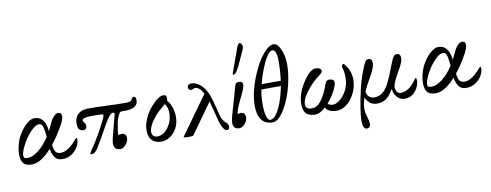

<svg xmlns="http://www.w3.org/2000/svg" viewBox="-77 -1203 4721 1845"><g transform="rotate(-10 2283.5 -280.5)"><path d="M145 11Q117 11 93.5 2Q70 -7 56 -32.5Q42 -58 42 -107Q42 -138 48.5 -170Q55 -202 65 -232Q76 -265 96.5 -298.5Q117 -332 142.5 -360.5Q168 -389 195 -406Q222 -423 247 -423Q296 -423 324.5 -388.5Q353 -354 361 -295Q362 -287 363 -276Q378 -305 391 -336Q400 -357 413.5 -379.5Q427 -402 444.5 -417.5Q462 -433 482 -433Q513 -433 513 -395Q513 -360 472 -292Q450 -253 424 -214.5Q398 -176 370 -141Q371 -134 372 -129Q379 -82 395 -66.5Q411 -51 441 -51Q477 -51 518.5 -79.5Q560 -108 598 -155Q607 -166 612 -166Q618 -166 618 -148Q618 -115 596.5 -78Q575 -41 536.5 -15Q498 11 447 11Q396 11 374 -20Q352 -51 344 -90Q342 -97 341 -107Q295 -55 245.5 -22Q196 11 145 11ZM79 -87Q79 -72 87 -65Q95 -58 117 -58Q167 -58 225 -103.5Q283 -149 333 -226Q327 -283 321 -311Q315 -339 305.5 -348.5Q296 -358 280 -358Q257 -358 230 -337.5Q203 -317 176.5 -284.5Q150 -252 128 -215Q106 -178 92.5 -144Q79 -110 79 -87Z M729 13Q714 13 720 -1Q726 -15 748 -45Q764 -68 784 -100Q804 -132 824.5 -168Q845 -204 863 -238Q881 -272 893 -298Q905 -324 905.5 -335Q906 -346 892 -347Q870 -348 847 -348.5Q824 -349 803 -349Q700 -349 700 -322Q700 -317 703 -311.5Q706 -306 710 -300Q714 -295 719.5 -287Q725 -279 725 -263Q725 -228 690 -228Q637 -228 637 -300Q637 -359 672.5 -392Q708 -425 772 -425Q859 -425 953 -420.5Q1047 -416 1140 -416Q1190 -416 1197 -436Q1201 -446 1208.5 -453Q1216 -460 1222 -460Q1244 -460 1244 -423Q1244 -342 1117 -342H1083Q1072 -342 1065 -333Q1051 -310 1042.5 -290Q1034 -270 1029 -244Q1020 -198 1016.5 -169.5Q1013 -141 1013 -123Q1019 -125 1029.5 -127Q1040 -129 1051 -129Q1066 -129 1078.5 -117Q1091 -105 1091 -83Q1091 -60 1078.5 -38Q1066 -16 1047.5 -1.5Q1029 13 1010 13Q948 13 948 -52Q948 -62 950 -76.5Q952 -91 959 -117L1012 -321Q1017 -344 1000 -344Q969 -344 917 -251L848 -128Q823 -84 803 -51.5Q783 -19 773 -9Q754 13 729 13Z M1413 11Q1353 11 1320.5 -22.5Q1288 -56 1288 -118Q1288 -157 1299 -191.5Q1310 -226 1322 -251Q1344 -295 1377.5 -335Q1411 -375 1445 -400Q1479 -425 1503 -425Q1537 -425 1536 -391Q1537 -380 1531 -370Q1589 -299 1589 -201Q1589 -138 1563 -90.5Q1537 -43 1496.5 -16Q1456 11 1413 11ZM1329 -98Q1329 -73 1343 -59Q1357 -45 1382 -45Q1422 -45 1456.5 -74Q1491 -103 1512 -149Q1533 -195 1533 -247Q1533 -276 1526 -299Q1519 -322 1505 -339Q1495 -330 1479 -316Q1435 -282 1401 -242Q1367 -202 1348 -164Q1329 -126 1329 -98Z M1673 12Q1628 12 1628 4L1898 -372Q1859 -441 1818 -441Q1809 -441 1801 -435Q1791 -429 1779 -429Q1766 -429 1758.5 -438Q1751 -447 1751 -461Q1751 -490 1794 -490Q1823 -490 1856.5 -469.5Q1890 -449 1919.5 -404.5Q1949 -360 1968 -286L2006 -142Q2019 -90 2047 -68Q2076 -44 2076 -22Q2076 11 2053 11Q2031 11 2012 -22Q1993 -55 1980 -110L1933 -289L1723 5Q1720 8 1708.5 10Q1697 12 1673 12Z M2169 14Q2111 14 2111 -49Q2111 -76 2123 -116L2205 -403Q2211 -425 2242 -425Q2280 -425 2280 -391Q2280 -376 2269 -348Q2258 -320 2231 -265Q2206 -215 2193 -180Q2180 -145 2177 -122Q2190 -128 2214 -128Q2230 -128 2241 -114.5Q2252 -101 2252 -81Q2252 -57 2240 -35.5Q2228 -14 2209 0Q2190 14 2169 14ZM2203 -502Q2198 -502 2198 -510Q2198 -514 2200 -519L2285 -753Q2298 -791 2313 -791Q2324 -791 2332 -777Q2340 -763 2340 -751Q2340 -745 2334 -730Q2328 -715 2314 -684L2262 -571Q2229 -502 2203 -502Z M2497 14Q2426 14 2389.5 -33Q2353 -80 2353 -170Q2353 -236 2368 -303Q2383 -370 2407 -431.5Q2431 -493 2457 -543Q2478 -585 2507.5 -626.5Q2537 -668 2570 -696Q2603 -724 2634 -724Q2659 -724 2680.5 -693.5Q2702 -663 2715.5 -614Q2729 -565 2729 -508Q2729 -446 2715 -369Q2701 -292 2676 -219Q2661 -177 2641 -135.5Q2621 -94 2597.5 -60Q2574 -26 2548.5 -6Q2523 14 2497 14ZM2455 -366H2641Q2647 -407 2650.5 -459Q2654 -511 2654 -552Q2654 -668 2612 -668Q2590 -668 2567 -637.5Q2544 -607 2522.5 -560Q2501 -513 2483 -461Q2465 -409 2455 -366ZM2478 -13Q2502 -13 2525.5 -39Q2549 -65 2570 -109Q2591 -153 2607 -207Q2623 -261 2634 -316H2443Q2438 -292 2434 -256.5Q2430 -221 2430 -178Q2430 -100 2442.5 -56.5Q2455 -13 2478 -13Z M2911 12Q2882 12 2855.5 2.5Q2829 -7 2812.5 -33.5Q2796 -60 2796 -111Q2796 -146 2805 -182.5Q2814 -219 2830 -254Q2854 -303 2881.5 -341.5Q2909 -380 2937 -402.5Q2965 -425 2989 -425Q3017 -425 3031 -416Q3049 -402 3044.5 -386Q3040 -370 3007 -347Q2985 -332 2955 -303.5Q2925 -275 2896.5 -240Q2868 -205 2849 -169Q2830 -133 2830 -102Q2830 -53 2889 -53Q2937 -53 2971 -93Q2995 -120 3013.5 -155Q3032 -190 3044 -220Q3056 -250 3060 -262Q3068 -287 3085 -293Q3102 -299 3118 -294Q3131 -291 3140.5 -283.5Q3150 -276 3149 -262Q3149 -244 3136 -212Q3123 -180 3099.5 -143Q3076 -106 3047 -73Q3059 -53 3096 -53Q3119 -53 3147 -70Q3175 -87 3201 -119Q3227 -151 3243.5 -195Q3260 -239 3260 -294Q3260 -313 3257.5 -331.5Q3255 -350 3253 -360Q3248 -377 3246.5 -386Q3245 -395 3245 -399Q3245 -420 3262 -420Q3272 -420 3301 -372Q3312 -353 3321 -323.5Q3330 -294 3330 -257Q3330 -206 3312.5 -158Q3295 -110 3266 -72Q3237 -34 3199.5 -11.5Q3162 11 3121 11Q3079 11 3050.5 -3.5Q3022 -18 3015 -40Q2990 -17 2963 -2.5Q2936 12 2911 12Z M3377 230Q3358 230 3348 208Q3338 186 3338 148Q3338 115 3345 62.5Q3352 10 3365 -61Q3376 -117 3388 -165.5Q3400 -214 3415 -260.5Q3430 -307 3451 -359Q3465 -393 3476.5 -409Q3488 -425 3506 -425Q3523 -425 3532.5 -414.5Q3542 -404 3542 -380Q3542 -370 3539.5 -360Q3537 -350 3533 -336Q3521 -302 3500 -265Q3479 -228 3458.5 -191.5Q3438 -155 3425 -121Q3429 -84 3452.5 -68Q3476 -52 3496 -52Q3545 -52 3579.5 -78.5Q3614 -105 3643.5 -162Q3673 -219 3707 -311Q3727 -364 3739 -388Q3751 -412 3761 -418.5Q3771 -425 3783 -425Q3819 -425 3819 -380Q3819 -367 3814 -349.5Q3809 -332 3793 -301Q3777 -270 3746 -215Q3727 -182 3717.5 -157Q3708 -132 3708 -114Q3708 -86 3721.5 -68.5Q3735 -51 3758 -51Q3801 -51 3841 -80.5Q3881 -110 3910 -156Q3916 -166 3923 -166Q3931 -166 3931 -142Q3931 -120 3922 -93.5Q3913 -67 3895 -43.5Q3877 -20 3850 -4.5Q3823 11 3786 11Q3755 11 3731.5 -5.5Q3708 -22 3694.5 -47.5Q3681 -73 3680 -98L3673 -99Q3641 -38 3602 -13.5Q3563 11 3518 11Q3482 11 3455.5 -5Q3429 -21 3405 -67Q3393 -30 3389 -5Q3385 20 3385 38Q3385 65 3390 86.5Q3395 108 3400 122Q3406 141 3409.5 159.5Q3413 178 3413 190Q3413 212 3402 221Q3391 230 3377 230Z M4086 11Q4058 11 4034.5 2Q4011 -7 3997 -32.5Q3983 -58 3983 -107Q3983 -138 3989.5 -170Q3996 -202 4006 -232Q4017 -265 4037.5 -298.5Q4058 -332 4083.5 -360.5Q4109 -389 4136 -406Q4163 -423 4188 -423Q4237 -423 4265.5 -388.5Q4294 -354 4302 -295Q4303 -287 4304 -276Q4319 -305 4332 -336Q4341 -357 4354.5 -379.5Q4368 -402 4385.5 -417.5Q4403 -433 4423 -433Q4454 -433 4454 -395Q4454 -360 4413 -292Q4391 -253 4365 -214.5Q4339 -176 4311 -141Q4312 -134 4313 -129Q4320 -82 4336 -66.5Q4352 -51 4382 -51Q4418 -51 4459.5 -79.5Q4501 -108 4539 -155Q4548 -166 4553 -166Q4559 -166 4559 -148Q4559 -115 4537.5 -78Q4516 -41 4477.5 -15Q4439 11 4388 11Q4337 11 4315 -20Q4293 -51 4285 -90Q4283 -97 4282 -107Q4236 -55 4186.5 -22Q4137 11 4086 11ZM4020 -87Q4020 -72 4028 -65Q4036 -58 4058 -58Q4108 -58 4166 -103.5Q4224 -149 4274 -226Q4268 -283 4262 -311Q4256 -339 4246.5 -348.5Q4237 -358 4221 -358Q4198 -358 4171 -337.5Q4144 -317 4117.5 -284.5Q4091 -252 4069 -215Q4047 -178 4033.5 -144Q4020 -110 4020 -87Z"/></g></svg>

Font: Junicode SmExp
Style: Italic
Weight: 400
Width: 6
Italic angle: -11°
Designer: Peter S. Baker
Version: Version 2.205; ttfautohint (v1.8.4)